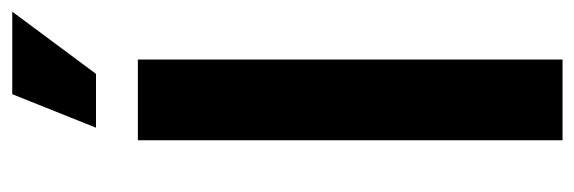

<svg xmlns="http://www.w3.org/2000/svg" viewBox="-340 -620 960 321"><g transform="rotate(-90 140.5 -460.0)"><path d="M66 -710H201V0H66ZM143 -920H281L177 -780H87Z"/></g></svg>

Font: Uncut Sans Variable
Style: Regular
Weight: 400
Designer: Kasper Nordkvist
Foundry: UNCUT.wtf
Version: Version 1.303;Glyphs 3.1.2 (3151)